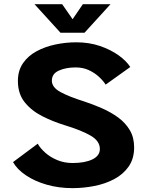

<svg xmlns="http://www.w3.org/2000/svg" viewBox="-20 -914 750 944"><path d="M336.5 11Q268.5 11 209.5 -6Q150.5 -23 107.5 -52Q64.5 -81 44 -117L165.5 -207.5Q178 -185 202.8 -163Q227.5 -141 261.8 -126.8Q296 -112.5 337 -112.5Q397 -112.5 434 -130.2Q471 -148 471 -181.5Q471 -220.5 426.2 -246.8Q381.5 -273 298 -298.5Q240.5 -316 187.8 -342.8Q135 -369.5 101.5 -411.2Q68 -453 68 -516Q68 -567 93 -603.2Q118 -639.5 159.8 -662Q201.5 -684.5 252.2 -695.2Q303 -706 355 -706Q418 -706 471 -688Q524 -670 562.8 -642.2Q601.5 -614.5 620.5 -584.5L499.5 -498Q487 -517.5 465.8 -537Q444.5 -556.5 416 -569.5Q387.5 -582.5 352.5 -582.5Q304 -582.5 269.5 -567Q235 -551.5 235 -517.5Q235 -484.5 277.2 -461.5Q319.5 -438.5 394.5 -415Q438.5 -400.5 481.8 -381.5Q525 -362.5 560.8 -336.5Q596.5 -310.5 618 -274.5Q639.5 -238.5 639.5 -189.5Q639.5 -134 612.8 -95.5Q586 -57 541.8 -33.5Q497.5 -10 443.8 0.5Q390 11 336.5 11ZM523.5 -893.5 395.5 -753H277.5L149.5 -893.5H285.5L337 -819.5L387.5 -893.5Z"/></svg>

Font: League Mono
Style: Bold
Weight: 700
Width: 6
Designer: Tyler Finck
Foundry: The League of Moveable Type / Tyler Finck
Version: Version 2.300;RELEASE